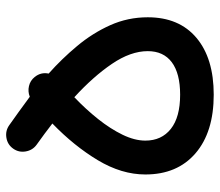

<svg xmlns="http://www.w3.org/2000/svg" viewBox="-66 -608 722 631"><g transform="rotate(-90 295.5 -293.0)"><path d="M299.3 47.9Q176.3 47.9 106.7 -12Q37.1 -71.8 37.1 -176.8Q37.1 -254.9 84 -333Q130.9 -411.1 204.6 -482.4Q171.9 -507.8 134.8 -534.2Q116.7 -547.4 112.8 -570.1Q108.9 -592.8 122.1 -611.3Q135.3 -629.9 158 -633.5Q180.7 -637.2 199.2 -624Q219.7 -609.4 243.4 -592.5Q267.1 -575.7 292.5 -556.6Q309.6 -563.5 327.6 -559.3Q345.7 -555.2 357.4 -540.5Q374 -520 368.7 -494.6Q417 -451.7 459.2 -401.1Q501.5 -350.6 527.6 -292.5Q553.7 -234.4 553.7 -168.9Q553.7 -65.9 486.3 -9Q418.9 47.9 299.3 47.9ZM148.4 -176.8Q148.4 -123.5 187 -93Q225.6 -62.5 299.3 -62.5Q369.1 -62.5 405.8 -89.8Q442.4 -117.2 442.4 -168.9Q442.4 -225.1 400.6 -286.6Q358.9 -348.1 291 -410.2Q251.5 -372.6 219.2 -332Q187 -291.5 167.7 -251.7Q148.4 -211.9 148.4 -176.8Z"/></g></svg>

Font: Mikhak SemiBold
Style: Regular
Weight: 600
Designer: Amin Abedi
Version: Version 3.3